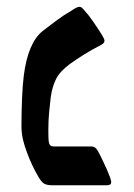

<svg xmlns="http://www.w3.org/2000/svg" viewBox="-20 -548 397 568"><path d="M132.8 0Q120.6 0 112.1 -3.9Q103.5 -7.8 93.3 -25.4Q73.2 -60.1 60.1 -96.2Q52.7 -115.2 48.1 -134.5Q43.5 -153.8 43.5 -174.3Q43.5 -216.3 45.2 -256.8Q46.9 -297.4 50.3 -323.7Q62.5 -420.9 106 -456.1Q123 -469.2 145 -485.8Q167 -502.4 189.5 -515.1Q207 -527.8 214.8 -527.8Q217.8 -527.8 221.2 -525.9Q223.6 -524.4 229 -518.1Q241.7 -504.4 256.6 -482.7Q271.5 -460.9 281.2 -445.3Q289.1 -432.6 289.1 -427.7Q289.1 -420.4 279.8 -415.5Q250.5 -400.4 227.5 -386Q204.6 -371.6 187 -358.9Q157.2 -336.9 145.8 -314.2Q134.3 -291.5 129.9 -258.8Q127.4 -238.8 125.2 -214.1Q123 -189.5 123 -163.6Q123 -151.9 123.3 -142.8Q123.5 -133.8 124.5 -127.4Q126.5 -114.7 138.7 -114.7H251.5Q262.2 -114.7 270 -100.6Q277.8 -86.4 284.2 -72.3Q291 -58.6 296.6 -45.7Q302.2 -32.7 305.7 -22.9Q309.1 -11.7 309.1 -9.8Q309.1 0 297.4 0Z"/></svg>

Font: David Libre Medium
Style: Regular
Weight: 500
Designer: Ismar David, J. Victor Gaultney, Annie Olsen and Meir Sadan
Foundry: Monotype Imaging Inc. & SIL International
Version: Version 1.100; ttfautohint (v1.8.4.7-5d5b)